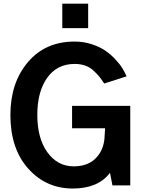

<svg xmlns="http://www.w3.org/2000/svg" viewBox="-20 -1036 797 1073"><path d="M38.1 -393.6Q38.1 -573.2 135.7 -688.5Q233.4 -803.7 396.5 -803.7Q447.3 -803.7 492.2 -789.1Q537.1 -774.4 567.9 -753.4Q598.6 -732.4 624.5 -704.6Q650.4 -676.8 664.1 -654.3Q677.7 -631.8 687.5 -609.4L562.5 -569.3Q546.9 -592.8 535.2 -607.4Q523.4 -622.1 502.9 -641.1Q482.4 -660.2 456.1 -669.4Q429.7 -678.7 397.5 -678.7Q298.8 -678.7 243.7 -601.1Q188.5 -523.4 188.5 -393.6Q188.5 -262.7 245.1 -184.6Q301.8 -106.4 391.6 -106.4Q467.8 -106.4 511.7 -148.4Q555.7 -190.4 563.5 -257.8Q567.4 -312.5 567.4 -319.3H382.8V-444.3H708V0H608.4L594.7 -70.3Q528.3 17.6 386.7 17.6Q237.3 17.6 137.7 -93.8Q38.1 -205.1 38.1 -393.6ZM328.1 -878.9V-1015.6H472.7V-878.9Z"/></svg>

Font: Gothic A1 ExtraBold
Style: Regular
Weight: 800
Designer: HanYang I&C Co.,Ltd.
Foundry: HanYang I&C Co.,Ltd.
Version: Version 2.50